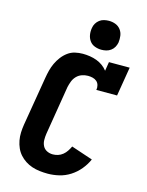

<svg xmlns="http://www.w3.org/2000/svg" viewBox="-141 -1060 883 1154"><g transform="rotate(15 300.0 -483.5)"><path d="M271 8Q246 8 221 5Q196 2 173.5 -5.5Q151 -13 131 -26Q111 -39 95.5 -56.5Q80 -74 70.5 -95.5Q61 -117 56.5 -141Q52 -165 53 -190Q54 -215 58 -240L109 -545Q113 -569 119 -592.5Q125 -616 135.5 -638.5Q146 -661 161.5 -681.5Q177 -702 197.5 -717Q218 -732 242 -737.5Q266 -743 290 -743Q312 -743 334.5 -739.5Q357 -736 377 -728.5Q397 -721 414.5 -708.5Q432 -696 445 -679L454 -735H583L553 -554H424Q427 -569 423 -583.5Q419 -598 408.5 -607Q398 -616 383.5 -619.5Q369 -623 354 -623Q336 -623 317 -616.5Q298 -610 284 -595.5Q270 -581 263 -562.5Q256 -544 252 -526L202 -221Q199 -201 199.5 -181.5Q200 -162 208.5 -145.5Q217 -129 234 -120.5Q251 -112 271 -112Q287 -112 303 -117Q319 -122 332.5 -133Q346 -144 355.5 -158.5Q365 -173 372 -188L506 -143Q491 -109 466.5 -79.5Q442 -50 410 -29.5Q378 -9 342 -0.5Q306 8 271 8ZM390 -795Q369 -795 349 -802.5Q329 -810 317 -826.5Q305 -843 301.5 -864Q298 -885 302 -907Q304 -922 312 -935.5Q320 -949 332.5 -958.5Q345 -968 360.5 -971.5Q376 -975 390 -975Q412 -975 431.5 -967.5Q451 -960 463.5 -943.5Q476 -927 479 -906Q482 -885 479 -863Q476 -848 468.5 -834.5Q461 -821 448 -811.5Q435 -802 420 -798.5Q405 -795 390 -795Z"/></g></svg>

Font: Iosevka Curly Slab HvEx
Style: Italic
Weight: 900
Width: 7
Italic angle: -9°
Monospace: yes
Designer: Belleve Invis
Foundry: Belleve Invis
Version: Version 11.1.0; ttfautohint (v1.8.3)